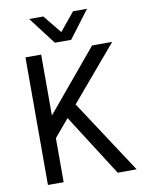

<svg xmlns="http://www.w3.org/2000/svg" viewBox="-93 -922 746 987"><g transform="rotate(-10 279.5 -428.5)"><path d="M158 0H76V-666H158V-348L424 -667H529L288 -383L539 0H440L235 -321L158 -230ZM431 -857 323 -714H238L129 -857H203L280 -762L358 -857Z"/></g></svg>

Font: Epunda Sans
Style: Regular
Weight: 400
Designer: Simon Atzbach
Foundry: typofactur
Version: Version 2.204; ttfautohint (v1.8.4.7-5d5b)